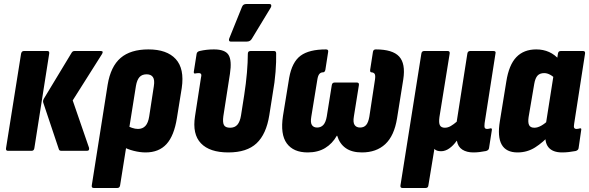

<svg xmlns="http://www.w3.org/2000/svg" viewBox="-20 -751 2933 956"><path d="M286 0Q275 0 273 -8L196 -238Q192 -248 198 -259L337 -489Q342 -497 351 -497H482Q497 -497 488 -482L342 -251L423 -16Q425 -9 422.5 -4.5Q420 0 413 0ZM20 0Q8 0 10 -13L85 -484Q88 -497 99 -497H216Q227 -497 225 -484L151 -13Q149 0 137 0Z M447 185Q435 185 437 172L516 -329Q531 -420 580.5 -462.5Q630 -505 719 -505Q811 -505 855 -457Q899 -409 885 -313L861 -164Q847 -75 809 -33.5Q771 8 705 8Q677 8 645.5 0Q614 -8 592 -21L608 -128Q621 -120 637 -114.5Q653 -109 667 -109Q690 -109 704 -124Q718 -139 723 -172L746 -322Q751 -353 741.5 -367Q732 -381 710 -381Q687 -381 674.5 -367Q662 -353 657 -324L578 172Q576 185 564 185Z M1117 8Q1024 8 980.5 -37.5Q937 -83 951 -172L980 -360Q984 -376 981.5 -381.5Q979 -387 969 -387Q965 -387 961 -386.5Q957 -386 951 -385Q944 -384 945 -394L959 -483Q961 -494 974 -497Q991 -501 1008.5 -503Q1026 -505 1045 -505Q1101 -505 1118 -477.5Q1135 -450 1125 -384L1092 -172Q1088 -142 1095 -128.5Q1102 -115 1126 -115Q1149 -115 1162 -130Q1175 -145 1180 -176L1196 -278Q1205 -336 1209.5 -389Q1214 -442 1214 -483Q1214 -497 1227 -497H1345Q1355 -497 1355 -485Q1356 -445 1352 -393Q1348 -341 1338 -286L1321 -178Q1306 -83 1257.5 -37.5Q1209 8 1117 8ZM1129 -544Q1122 -544 1120.5 -549.5Q1119 -555 1122 -561L1185 -717Q1189 -726 1194.5 -728.5Q1200 -731 1207 -731H1321Q1329 -731 1330.5 -725.5Q1332 -720 1328 -713L1234 -558Q1226 -544 1209 -544Z M1512 8Q1441 8 1408 -37Q1375 -82 1389 -174L1420 -364Q1434 -442 1476.5 -473.5Q1519 -505 1603 -505Q1616 -505 1614 -493L1600 -403Q1597 -391 1589 -391Q1577 -391 1570 -382.5Q1563 -374 1560 -354L1530 -170Q1525 -141 1533 -128.5Q1541 -116 1559 -116Q1578 -116 1590 -129Q1602 -142 1607 -171L1632 -327Q1634 -340 1646 -340H1757Q1769 -340 1767 -327L1742 -171Q1737 -142 1745.5 -129Q1754 -116 1773 -116Q1792 -116 1803 -128.5Q1814 -141 1819 -170L1847 -354Q1850 -374 1846 -382Q1842 -390 1829 -391Q1822 -391 1823 -403L1837 -493Q1839 -505 1851 -505Q1935 -505 1967.5 -469.5Q2000 -434 1988 -356L1957 -162Q1943 -75 1898.5 -33.5Q1854 8 1782 8Q1732 8 1701.5 -13.5Q1671 -35 1659 -75H1657Q1635 -36 1599 -14Q1563 8 1512 8Z M1984 185Q1972 185 1974 172L2078 -484Q2080 -497 2092 -497H2209Q2221 -497 2219 -484L2168 -168Q2164 -139 2170.5 -127Q2177 -115 2195 -115Q2210 -115 2224.5 -123.5Q2239 -132 2254 -145L2307 -484Q2309 -497 2321 -497H2437Q2451 -497 2447 -484L2393 -138Q2391 -121 2393.5 -115Q2396 -109 2406 -109Q2411 -109 2414.5 -110Q2418 -111 2422 -112Q2431 -113 2429 -103L2415 -14Q2414 -3 2400 1Q2384 4 2368.5 6Q2353 8 2337 8Q2304 8 2282 -6Q2260 -20 2255 -50H2254Q2237 -26 2217 -12Q2197 2 2176 2Q2165 2 2156 -1Q2147 -4 2143 -10L2113 172Q2112 185 2099 185Z M2557 8Q2500 8 2478 -31Q2456 -70 2469 -148L2501 -345Q2514 -428 2551 -466.5Q2588 -505 2650 -505Q2685 -505 2714 -492Q2743 -479 2765 -453L2748 -356Q2734 -371 2719 -379Q2704 -387 2690 -387Q2668 -387 2656.5 -374.5Q2645 -362 2640 -333L2612 -168Q2608 -141 2614.5 -128Q2621 -115 2641 -115Q2657 -115 2675.5 -125.5Q2694 -136 2715 -156L2721 -83Q2684 -42 2644.5 -17Q2605 8 2557 8ZM2779 8Q2732 8 2711 -17.5Q2690 -43 2697 -93L2700 -110L2697 -127L2742 -413L2752 -444L2758 -484Q2760 -497 2772 -497H2883Q2895 -497 2893 -484L2839 -136Q2836 -120 2839 -114.5Q2842 -109 2851 -109Q2856 -109 2860 -110Q2864 -111 2868 -112Q2876 -113 2874 -104L2861 -14Q2860 -3 2846 1Q2829 4 2812.5 6Q2796 8 2779 8Z"/></svg>

Font: Sofia Sans Condensed Black
Style: Italic
Weight: 900
Italic angle: -9°
Version: Version 4.100